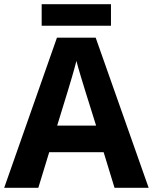

<svg xmlns="http://www.w3.org/2000/svg" viewBox="-20 -897 730 917"><path d="M510 -877H179V-774H510ZM527 0H690L437 -717H252L0 0H163L215 -170H475ZM387 -463 439 -297H253L304 -463C311 -485 335 -566 345 -606C355 -566 377 -496 387 -463Z"/></svg>

Font: Noto Sans Adlam
Style: Bold
Weight: 700
Designer: Mark Jamra, Neil Patel
Foundry: JamraPatel LLC
Version: Version 3.001